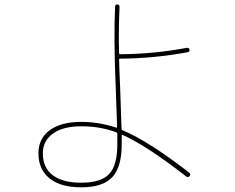

<svg xmlns="http://www.w3.org/2000/svg" viewBox="-20 -800 1040 851"><path d="M339.8 -240.2Q259.8 -240.2 214.8 -208Q169.9 -175.8 169.9 -120.1Q169.9 -56.6 213.9 -23.4Q257.8 9.8 339.8 9.8Q427.7 9.8 463.9 -28.8Q500 -67.4 500 -160.2V-207Q500 -211.9 494.1 -213.9Q424.8 -240.2 339.8 -240.2ZM339.8 30.3Q249 30.3 199.7 -9.3Q150.4 -48.8 150.4 -120.1Q150.4 -186.5 200.7 -223.1Q251 -259.8 339.8 -259.8Q418.9 -259.8 494.1 -234.4Q499 -232.4 499 -238.3Q499 -242.2 493.2 -405.3Q483.4 -630.9 490.2 -771.5Q490.2 -780.3 500 -780.3Q509.8 -780.3 509.8 -769.5Q504.9 -657.2 507.8 -564.5Q507.8 -560.5 512.7 -559.6Q661.1 -560.5 807.6 -587.9Q817.4 -589.8 819.8 -580.1Q822.3 -570.3 810.5 -568.4Q662.1 -541 512.7 -540Q507.8 -540 507.8 -536.1Q508.8 -492.2 512.7 -406.2Q518.6 -240.2 518.6 -230.5Q518.6 -224.6 523.4 -222.7Q639.6 -173.8 819.3 -34.2Q826.2 -28.3 820.3 -20Q814.5 -11.7 805.7 -17.6Q632.8 -152.3 525.4 -201.2Q520.5 -204.1 519.5 -198.2V-160.2Q519.5 -59.6 477.5 -14.6Q435.5 30.3 339.8 30.3Z"/></svg>

Font: Rounded-L Mgen+ 2m thin
Style: Regular
Weight: 100
Designer: [Source Han Sans]
Ryoko NISHIZUKA  (kana & ideographs); Paul D. Hunt (Latin, Greek & Cyrillic); Wenlong ZHANG  (bopomofo
Version: Version 1.059.20150602